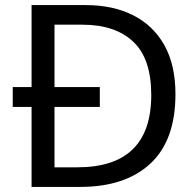

<svg xmlns="http://www.w3.org/2000/svg" viewBox="-20 -734 770 754"><path d="M317 -714Q424 -714 503 -674Q582 -634 625.5 -556.5Q669 -479 669 -364Q669 -183 570.5 -91.5Q472 0 295 0H104V-314H30V-392H104V-714ZM304 -637H194V-392H372V-314H194V-77H284Q574 -77 574 -361Q574 -504 503 -570.5Q432 -637 304 -637Z"/></svg>

Font: Noto Sans Chorasmian
Style: Regular
Weight: 400
Designer: Federico Parra Barrios
Foundry: Google LLC
Version: Version 1.004; ttfautohint (v1.8.4.7-5d5b)